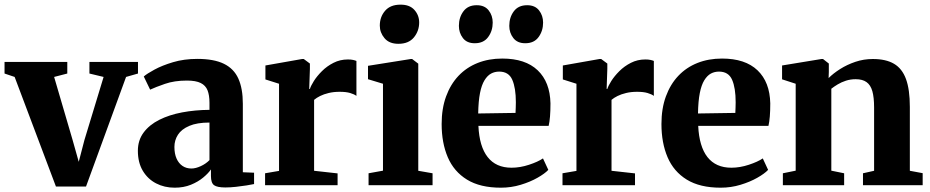

<svg xmlns="http://www.w3.org/2000/svg" viewBox="-29 -816 4098 846"><path d="M217.5 6 35.5 -477 -9 -492V-543H267.5V-492L209.5 -477L290.5 -200.5L318 -103L343 -199L427.5 -477L365 -492V-543H579V-492L526.5 -477L350 6Z M740.5 11Q695.5 11 658.8 -8Q622 -27 600.2 -63.5Q578.5 -100 578.5 -151.5Q578.5 -198 603.8 -232Q629 -266 672.8 -288Q716.5 -310 773.5 -320.8Q830.5 -331.5 894 -332V-363Q894 -396.5 885.5 -418Q877 -439.5 855.5 -450.2Q834 -461 794.5 -461Q739.5 -461 697.8 -446.5Q656 -432 632.5 -421L604.5 -479Q618 -491 651.5 -509.2Q685 -527.5 733.5 -542Q782 -556.5 840.5 -556.5Q913.5 -556.5 957.5 -535Q1001.5 -513.5 1021.2 -469.8Q1041 -426 1041 -358.5V-57L1090.5 -55V-5Q1079 -2.5 1057.5 1Q1036 4.5 1010.8 7.2Q985.5 10 964 10Q928 10 914.2 0Q900.5 -10 900.5 -40.5V-69.5Q889 -52.5 866.5 -33.8Q844 -15 812.2 -2Q780.5 11 740.5 11ZM814.5 -73.5Q833 -73.5 855.8 -84Q878.5 -94.5 894 -110.5V-276Q839 -276 804.8 -261.2Q770.5 -246.5 755 -222.2Q739.5 -198 739.5 -168.5Q739.5 -138.5 749 -117.2Q758.5 -96 775.2 -84.8Q792 -73.5 814.5 -73.5Z M1139 0V-52.5L1200.5 -63V-447L1140.5 -466V-527.5L1302 -556H1309.5L1336.5 -536V-512.5L1333.5 -424H1336.5Q1340.5 -437.5 1354 -459Q1367.5 -480.5 1389.5 -502.5Q1411.5 -524.5 1440.5 -539.2Q1469.5 -554 1504 -554Q1517.5 -554 1526.5 -552Q1535.5 -550 1541.5 -547.5V-393.5Q1531.5 -401 1513.8 -406.2Q1496 -411.5 1467.5 -411.5Q1441 -411.5 1419.2 -406.2Q1397.5 -401 1381.5 -393Q1365.5 -385 1355 -376V-63.5L1458.5 -52V0Z M1595 0V-52.5L1658.5 -64V-447L1592.5 -467V-526L1781 -556H1787L1814 -535.5V-63.5L1877 -52.5V0ZM1726 -623Q1686 -623 1665.2 -647.8Q1644.5 -672.5 1644.5 -703Q1644.5 -741.5 1667.8 -768.5Q1691 -795.5 1735.5 -795.5H1736.5Q1776.5 -795.5 1797.2 -772Q1818 -748.5 1818 -717Q1818 -679.5 1794.8 -651.2Q1771.5 -623 1727 -623Z M2178 11Q2086.5 11 2028.8 -24.5Q1971 -60 1944 -123.2Q1917 -186.5 1917 -269.5Q1917 -337.5 1936.5 -391Q1956 -444.5 1991.2 -481.8Q2026.5 -519 2075.5 -538.5Q2124.5 -558 2184 -558Q2286 -558 2340.2 -506.2Q2394.5 -454.5 2396.5 -360.5Q2396.5 -327 2394.5 -302.8Q2392.5 -278.5 2388.5 -261.5H2079Q2081 -216 2091.2 -181.5Q2101.5 -147 2119.8 -123.8Q2138 -100.5 2164.2 -88.8Q2190.5 -77 2225 -77Q2262.5 -77 2302 -90Q2341.5 -103 2363.5 -118L2387 -67.5Q2371.5 -51 2339.5 -32.8Q2307.5 -14.5 2265.5 -1.8Q2223.5 11 2178 11ZM2078 -316 2242.5 -318.5Q2243 -330.5 2243.5 -342Q2244 -353.5 2244 -365.5Q2244 -428.5 2228.2 -464.5Q2212.5 -500.5 2170.5 -500.5Q2151 -500.5 2134.8 -491.8Q2118.5 -483 2105.8 -462.2Q2093 -441.5 2086 -406Q2079 -370.5 2078 -316ZM2062.5 -625.5Q2028 -625.5 2010.5 -648.5Q1993 -671.5 1993 -702Q1993 -739.5 2013 -766.2Q2033 -793 2071 -793H2072Q2106.5 -793 2124.2 -770.2Q2142 -747.5 2142 -716.5Q2142 -680 2122 -652.8Q2102 -625.5 2063.5 -625.5ZM2285 -625.5Q2250.5 -625.5 2232.8 -648.5Q2215 -671.5 2215 -702Q2215 -739.5 2235 -766.2Q2255 -793 2293.5 -793H2294Q2328.5 -793 2346.2 -770.2Q2364 -747.5 2364 -716.5Q2364 -680 2344.2 -652.8Q2324.5 -625.5 2286 -625.5Z M2449.5 0V-52.5L2511 -63V-447L2451 -466V-527.5L2612.5 -556H2620L2647 -536V-512.5L2644 -424H2647Q2651 -437.5 2664.5 -459Q2678 -480.5 2700 -502.5Q2722 -524.5 2751 -539.2Q2780 -554 2814.5 -554Q2828 -554 2837 -552Q2846 -550 2852 -547.5V-393.5Q2842 -401 2824.2 -406.2Q2806.5 -411.5 2778 -411.5Q2751.5 -411.5 2729.8 -406.2Q2708 -401 2692 -393Q2676 -385 2665.5 -376V-63.5L2769 -52V0Z M3146.5 11Q3055 11 2997.2 -24.5Q2939.5 -60 2912.5 -123.2Q2885.5 -186.5 2885.5 -269.5Q2885.5 -337.5 2905 -391Q2924.5 -444.5 2959.8 -481.8Q2995 -519 3044 -538.5Q3093 -558 3152.5 -558Q3254.5 -558 3308.8 -506.2Q3363 -454.5 3365 -360.5Q3365 -327 3363 -302.8Q3361 -278.5 3357 -261.5H3047.5Q3049.5 -216 3059.8 -181.5Q3070 -147 3088.2 -123.8Q3106.5 -100.5 3132.8 -88.8Q3159 -77 3193.5 -77Q3231 -77 3270.5 -90Q3310 -103 3332 -118L3355.5 -67.5Q3340 -51 3308 -32.8Q3276 -14.5 3234 -1.8Q3192 11 3146.5 11ZM3046.5 -316 3211 -318.5Q3211.5 -330.5 3212 -342Q3212.5 -353.5 3212.5 -365.5Q3212.5 -428.5 3196.8 -464.5Q3181 -500.5 3139 -500.5Q3119.5 -500.5 3103.2 -491.8Q3087 -483 3074.2 -462.2Q3061.5 -441.5 3054.5 -406Q3047.5 -370.5 3046.5 -316Z M3477 -64V-447L3417 -466.5V-527.5L3590.5 -556H3597.5L3623 -536V-498.5L3622 -472Q3642.5 -492.5 3672.8 -511.8Q3703 -531 3739.8 -543.5Q3776.5 -556 3817 -556Q3874.5 -556 3910.2 -535Q3946 -514 3963 -467.8Q3980 -421.5 3980 -345V-63.5L4036.5 -53V0H3773.5V-52.5L3822.5 -63.5V-342Q3822.5 -387 3814.8 -414.2Q3807 -441.5 3789.2 -454.2Q3771.5 -467 3741.5 -467Q3718.5 -467 3698.5 -460.5Q3678.5 -454 3662.2 -444.2Q3646 -434.5 3634 -425V-64L3690.5 -52.5V0H3420.5V-52.5Z"/></svg>

Font: Merriweather 48pt ExtraBold
Style: Regular
Weight: 800
Version: Version 2.100